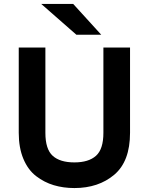

<svg xmlns="http://www.w3.org/2000/svg" viewBox="-20 -941 754 973"><path d="M351 -921 493 -765H367L189 -921ZM75 -268V-700H210V-268Q210 -185 247 -151.5Q284 -118 357 -118Q429 -118 466.5 -151.5Q504 -185 504 -268V-700H639V-268Q639 -123 559 -55.5Q479 12 357 12Q301 12 252.5 -2.5Q204 -17 163 -48.5Q122 -80 98.5 -136Q75 -192 75 -268Z"/></svg>

Font: ReCut ExtraBold
Style: Regular
Weight: 800
Designer: Giant Group (for alternate capitals set)
Version: Version 2.002;FEAKit 1.0